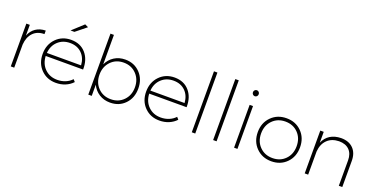

<svg xmlns="http://www.w3.org/2000/svg" viewBox="-25 -1469 4277 2196"><g transform="rotate(20 2113.0 -371.0)"><path d="M104 0V-521H146V-390.1Q170.9 -453.1 220.5 -486.8Q270 -520.5 339.8 -522V-479Q254.4 -479 203.6 -426.5Q152.8 -374 146 -282.2V0Z M651.4 -522Q764.6 -522 830.3 -446.5Q896 -371.1 893.6 -249H438.5Q442.9 -154.3 502.7 -95.7Q562.5 -37.1 653.8 -37.1Q707 -37.1 752.4 -55.7Q797.9 -74.2 829.6 -108.9L853.5 -82Q816.9 -42.5 764.9 -20.8Q712.9 1 651.4 1Q541 1 469.2 -72.3Q397.5 -145.5 397.5 -259.8Q397.5 -374 469.2 -448Q541 -522 651.4 -522ZM439.5 -286.1H855.5Q849.6 -375.5 794.7 -429.7Q739.7 -483.9 651.4 -483.9Q563.5 -483.9 505.1 -429.4Q446.8 -375 439.5 -286.1ZM605.5 -620.1 739.7 -743.2 780.8 -723.1 652.8 -620.1Z M1047.4 0V-742.2H1089.4V-383.8Q1119.1 -448.2 1177 -485.1Q1234.9 -522 1310.5 -522Q1419.9 -522 1490.7 -448.2Q1561.5 -374.5 1561.5 -259.8Q1561.5 -145.5 1491 -72.3Q1420.4 1 1310.5 1Q1234.9 1 1177 -35.6Q1119.1 -72.3 1089.4 -136.2V0ZM1304.7 -38.1Q1398.9 -38.1 1459.7 -100.6Q1520.5 -163.1 1520.5 -259.8Q1520.5 -356.4 1459.7 -419.7Q1398.9 -482.9 1304.7 -482.9Q1210.9 -482.9 1150.1 -419.7Q1089.4 -356.4 1089.4 -259.8Q1089.4 -163.1 1150.1 -100.6Q1210.9 -38.1 1304.7 -38.1Z M1911.1 -522Q2024.4 -521.5 2089.8 -446.3Q2153.3 -373.5 2153.3 -257.8Q2153.3 -253.4 2153.3 -249H1698.2Q1702.6 -154.3 1762.5 -95.7Q1822.3 -37.1 1913.6 -37.1Q1966.8 -37.1 2012.2 -55.7Q2057.6 -74.2 2089.4 -108.9L2113.3 -82Q2076.7 -42.5 2024.7 -20.8Q1972.7 1 1911.1 1Q1800.8 1 1729 -72.3Q1657.2 -145.5 1657.2 -259.8Q1657.2 -374 1729 -448Q1800.8 -522 1911.1 -522ZM1699.2 -286.1H2115.2Q2109.4 -375.5 2054.4 -429.7Q1999.5 -483.9 1911.1 -483.9Q1823.2 -483.9 1764.9 -429.4Q1706.5 -375 1699.2 -286.1Z M2307.1 0V-742.2H2349.1V0Z M2566.9 0V-742.2H2608.9V0Z M2807.6 -670.9Q2807.6 -686 2818.1 -696.5Q2828.6 -707 2842.8 -707Q2856.9 -707 2867.4 -696.5Q2877.9 -686 2877.9 -670.9Q2877.9 -655.3 2867.7 -644.5Q2857.4 -633.8 2842.8 -633.8Q2828.1 -633.8 2817.9 -644.5Q2807.6 -655.3 2807.6 -670.9ZM2821.8 0V-521H2862.8V0Z M3015.6 -261.2Q3015.6 -375 3088.6 -448.5Q3161.6 -522 3272.9 -522Q3384.8 -522 3457.3 -448.5Q3529.8 -375 3529.8 -261.2Q3529.8 -146 3457.3 -72.5Q3384.8 1 3272.9 1Q3161.6 1 3088.6 -72.8Q3015.6 -146.5 3015.6 -261.2ZM3272.9 -38.1Q3367.7 -38.1 3428.2 -100.1Q3488.8 -162.1 3488.8 -259.8Q3488.8 -357.9 3428.2 -419.9Q3367.7 -481.9 3272.9 -481.9Q3178.7 -481.9 3117.7 -419.7Q3056.6 -357.4 3056.6 -259.8Q3056.6 -162.1 3117.7 -100.1Q3178.7 -38.1 3272.9 -38.1Z M3681.6 0V-521H3723.6V-388.2Q3750 -452.6 3804.2 -486.6Q3858.4 -520.5 3936.5 -522Q4031.7 -522 4085.2 -467.5Q4138.7 -413.1 4138.7 -317.9V0H4096.7V-310.1Q4096.7 -390.1 4051.8 -435.1Q4006.8 -480 3926.8 -480Q3836.9 -478 3783.7 -425.3Q3730.5 -372.6 3723.6 -282.2V0Z"/></g></svg>

Font: Montserrat Ultra Light
Style: Regular
Weight: 200
Designer: Julieta Ulanovsky
Foundry: Julieta Ulanovsky
Version: Version 3.001;PS 003.001;hotconv 1.0.70;makeotf.lib2.5.58329